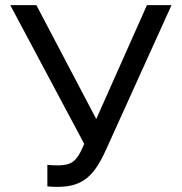

<svg xmlns="http://www.w3.org/2000/svg" viewBox="-20 -720 710 750"><path d="M205 10Q194 10 183.5 9.5Q173 9 165 8V-76Q173 -75 183.5 -74.5Q194 -74 205 -74Q234 -74 251.5 -81Q269 -88 282 -106Q295 -124 309 -158L20 -700H122L356 -255L554 -700H650L395 -137Q378 -99 360 -71Q342 -43 320 -25Q298 -7 270 1.5Q242 10 205 10Z"/></svg>

Font: Golos Text
Style: Regular
Weight: 400
Designer: A.Korolkova, Vitaly Kuzmin
Foundry: ParaType Ltd
Version: Version 2.004